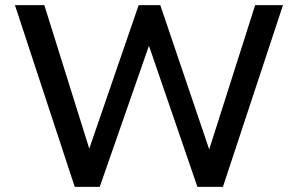

<svg xmlns="http://www.w3.org/2000/svg" viewBox="-20 -725 1155 745"><path d="M270 0 38 -705H152L334 -124H318L518 -705H602L799 -124H785L970 -705H1078L845 0H746L554 -559H562L367 0Z"/></svg>

Font: Nunito Sans 9pt SemiBold
Style: Regular
Weight: 600
Version: Version 3.101;gftools[0.9.27]